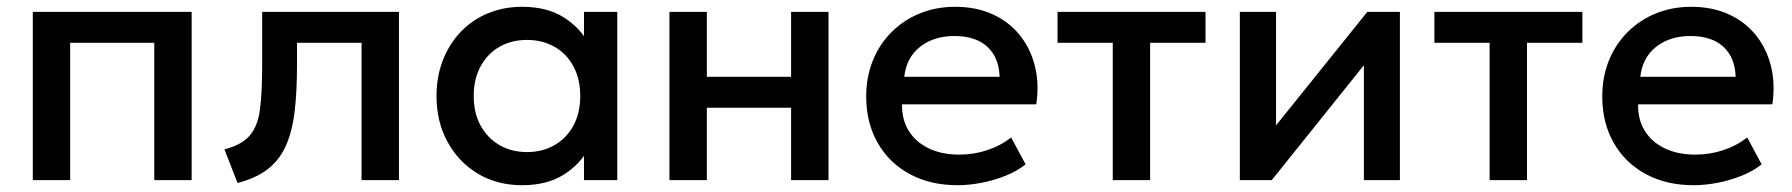

<svg xmlns="http://www.w3.org/2000/svg" viewBox="-20 -530 5274 565"><path d="M76.5 0V-495H544V0H434V-404H186.5V0Z M679 8.5 640.5 -90.5Q691.5 -103.5 715.2 -131.5Q739 -159.5 745.2 -209.5Q751.5 -259.5 751.5 -338.5V-495H1154V0H1044V-404H854V-338.5Q854 -259 846.8 -200Q839.5 -141 820.5 -99.5Q801.5 -58 767.2 -31.8Q733 -5.5 679 8.5Z M1516.5 15Q1442.5 15 1385.8 -19.2Q1329 -53.5 1296.8 -112.8Q1264.5 -172 1264.5 -247.5Q1264.5 -304 1283 -352Q1301.5 -400 1335 -435.5Q1368.5 -471 1415 -490.5Q1461.5 -510 1516.5 -510Q1589.5 -510 1638.8 -479Q1688 -448 1714 -399L1698.5 -375.5V-495H1796.5V0H1698.5V-119.5L1714 -96Q1688 -47 1638.8 -16Q1589.5 15 1516.5 15ZM1531 -82.5Q1576 -82.5 1611.5 -102.8Q1647 -123 1667.2 -160Q1687.5 -197 1687.5 -247.5Q1687.5 -298 1667.2 -335.2Q1647 -372.5 1611.5 -392.5Q1576 -412.5 1531 -412.5Q1485.5 -412.5 1450.2 -392.5Q1415 -372.5 1394.5 -335.2Q1374 -298 1374 -247.5Q1374 -197 1394.5 -160Q1415 -123 1450.2 -102.8Q1485.5 -82.5 1531 -82.5Z M1950 0V-495H2060V-304H2308V-495H2418V0H2308V-213H2060V0Z M2797.5 15Q2717.5 15 2657 -17.8Q2596.5 -50.5 2562.8 -109.5Q2529 -168.5 2529 -246.5Q2529 -303.5 2548.5 -351.8Q2568 -400 2603.5 -435.5Q2639 -471 2686.8 -490.5Q2734.5 -510 2791 -510Q2852.5 -510 2900.5 -488.2Q2948.5 -466.5 2980.2 -427.5Q3012 -388.5 3025.2 -336.2Q3038.5 -284 3029.5 -223H2634.5Q2633.5 -178.5 2654 -145.2Q2674.5 -112 2712.8 -93.5Q2751 -75 2803 -75Q2845 -75 2884.2 -87.8Q2923.5 -100.5 2955.5 -125.5L2998 -46.5Q2974 -27 2940 -13.2Q2906 0.5 2869 7.8Q2832 15 2797.5 15ZM2641 -304H2921.5Q2920 -360 2885.8 -392Q2851.5 -424 2788.5 -424Q2727.5 -424 2687.2 -392Q2647 -360 2641 -304Z M3254.5 0V-404H3092V-495H3527.5V-404H3364.5V0Z M3628.5 0V-495H3735V-161L4003.5 -495H4099.5V0H3993.5V-338L3722.5 0Z M4363.5 0V-404H4201V-495H4636.5V-404H4473.5V0Z M4963.5 15Q4883.5 15 4823 -17.8Q4762.5 -50.5 4728.8 -109.5Q4695 -168.5 4695 -246.5Q4695 -303.5 4714.5 -351.8Q4734 -400 4769.5 -435.5Q4805 -471 4852.8 -490.5Q4900.5 -510 4957 -510Q5018.5 -510 5066.5 -488.2Q5114.5 -466.5 5146.2 -427.5Q5178 -388.5 5191.2 -336.2Q5204.5 -284 5195.5 -223H4800.5Q4799.5 -178.5 4820 -145.2Q4840.5 -112 4878.8 -93.5Q4917 -75 4969 -75Q5011 -75 5050.2 -87.8Q5089.5 -100.5 5121.5 -125.5L5164 -46.5Q5140 -27 5106 -13.2Q5072 0.5 5035 7.8Q4998 15 4963.5 15ZM4807 -304H5087.5Q5086 -360 5051.8 -392Q5017.5 -424 4954.5 -424Q4893.5 -424 4853.2 -392Q4813 -360 4807 -304Z"/></svg>

Font: Geologica Cursive
Style: Regular
Weight: 400
Designer: Sindre Bremnes, Frode Helland
Foundry: Monokrom Skriftforlag AS
Version: Version 1.010;gftools[0.9.28]